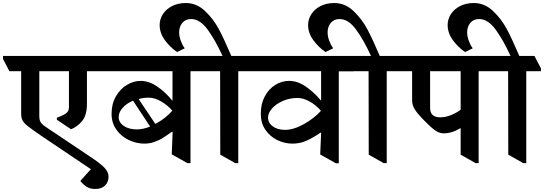

<svg xmlns="http://www.w3.org/2000/svg" viewBox="-64 -1033 3598 1270"><path d="M654 135Q654 172 630.5 194.5Q607 217 567 217Q531 217 508.5 202Q486 187 468 165V163L537 86L207 -136Q146 -178 120 -198.5Q94 -219 85 -236.5Q76 -254 76 -281V-562H-2L-44 -643V-663H575L619 -581V-562H511V-346Q511 -272 480 -233.5Q449 -195 406 -178L312 -241V-254Q353 -269 372.5 -283Q392 -297 392 -323V-562H196V-266Q196 -241 203.5 -227Q211 -213 235 -196L529 1Q603 50 628.5 78Q654 106 654 135Z M1295 -581V-562H1196V46H1176L1072 -12L1078 -160L1074 -162Q1030 -131 1008 -117.5Q986 -104 955.5 -93.5Q925 -83 890 -83Q839 -83 788.5 -106.5Q738 -130 706 -175Q674 -220 674 -280Q674 -346 702.5 -395.5Q731 -445 775.5 -471.5Q820 -498 866 -498Q922 -498 977.5 -459.5Q1033 -421 1075 -368H1077V-562H617L575 -643V-663H1250ZM963 -213Q1031 -249 1076 -301Q1045 -337 1002 -362Q959 -387 921 -387Q884 -387 853 -378L965 -211ZM929 -196 816 -367Q773 -349 747 -319.5Q721 -290 721 -259Q721 -223 755 -200Q789 -177 842 -177Q883 -177 929 -196Z M1609 -581V-562H1512V46H1492L1393 -10L1392 -562H1293L1251 -643V-663H1408Q1361 -766 1310 -836.5Q1259 -907 1200 -907Q1163 -907 1142 -881.5Q1121 -856 1121 -820Q1121 -792 1132 -762.5Q1143 -733 1157 -715V-713L1107 -689Q1060 -721 1026 -768Q992 -815 992 -868Q992 -906 1013.5 -939.5Q1035 -973 1074.5 -993Q1114 -1013 1165 -1013Q1237 -1013 1293 -959.5Q1349 -906 1385 -837.5Q1421 -769 1466 -663H1566Z M2275 -580V-561H2177V47H2158L2054 -11L2060 -154L2057 -156Q2002 -119 1960.5 -101Q1919 -83 1870 -83Q1818 -83 1770 -106.5Q1722 -130 1691.5 -174.5Q1661 -219 1661 -280Q1661 -346 1687.5 -395.5Q1714 -445 1757 -471.5Q1800 -498 1848 -498Q1905 -498 1960 -459.5Q2015 -421 2058 -369H2060V-562H1604L1562 -643V-663H2234ZM1821 -174Q1878 -174 1946 -212Q2014 -250 2059 -300Q2028 -337 1985 -361Q1942 -385 1904 -385Q1851 -385 1806 -365Q1761 -345 1735 -315Q1709 -285 1709 -256Q1709 -220 1740.5 -197Q1772 -174 1822 -174Z M2591 -581V-562H2494V46H2474L2375 -10L2374 -562H2275L2233 -643V-663H2390Q2343 -766 2292 -836.5Q2241 -907 2182 -907Q2145 -907 2124 -881.5Q2103 -856 2103 -820Q2103 -792 2114 -762.5Q2125 -733 2139 -715V-713L2089 -689Q2042 -721 2008 -768Q1974 -815 1974 -868Q1974 -906 1995.5 -939.5Q2017 -973 2056.5 -993Q2096 -1013 2147 -1013Q2219 -1013 2275 -959.5Q2331 -906 2367 -837.5Q2403 -769 2448 -663H2548Z M3199 -581V-562H3102V46H3082L2983 -10V-185H2981Q2926 -151 2870 -151Q2838 -151 2806.5 -176Q2775 -201 2727 -251Q2692 -288 2677 -314Q2662 -340 2662 -369V-562H2586L2544 -643V-663H3156ZM2983 -307V-562H2781V-319Q2781 -257 2848 -257Q2883 -257 2919 -271.5Q2955 -286 2983 -307Z M3514 -581V-562H3417V46H3397L3298 -10L3297 -562H3198L3156 -643V-663H3313Q3266 -766 3215 -836.5Q3164 -907 3105 -907Q3068 -907 3047 -881.5Q3026 -856 3026 -820Q3026 -792 3037 -762.5Q3048 -733 3062 -715V-713L3012 -689Q2965 -721 2931 -768Q2897 -815 2897 -868Q2897 -906 2918.5 -939.5Q2940 -973 2979.5 -993Q3019 -1013 3070 -1013Q3142 -1013 3198 -959.5Q3254 -906 3290 -837.5Q3326 -769 3371 -663H3471Z"/></svg>

Font: Martel ExtraBold
Style: Regular
Weight: 800
Designer: Dan Reynolds
Foundry: Dan Reynolds
Version: Version 1.001; ttfautohint (v1.1) -l 5 -r 5 -G 72 -x 0 -D la